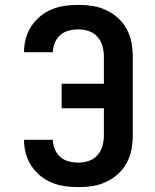

<svg xmlns="http://www.w3.org/2000/svg" viewBox="-20 -763 640 791"><path d="M303 8Q275 8 247 4Q219 0 193.5 -10.5Q168 -21 146 -39Q124 -57 109 -80Q94 -103 86.5 -130.5Q79 -158 79 -185Q79 -186 79 -186Q79 -186 79 -187H198Q198 -186 198 -186Q198 -186 198 -186Q198 -166 206 -147.5Q214 -129 229 -116Q244 -103 263.5 -98Q283 -93 303 -93Q324 -93 345.5 -100Q367 -107 381.5 -123.5Q396 -140 402 -161.5Q408 -183 408 -205V-317H234V-418H408V-530Q408 -552 402 -573.5Q396 -595 381.5 -611.5Q367 -628 345.5 -635Q324 -642 303 -642Q283 -642 263.5 -637Q244 -632 229 -619Q214 -606 206 -587.5Q198 -569 198 -549Q198 -549 198 -549Q198 -549 198 -548H79Q79 -549 79 -549Q79 -549 79 -550Q79 -577 86.5 -604.5Q94 -632 109 -655Q124 -678 146 -696Q168 -714 193.5 -724.5Q219 -735 247 -739Q275 -743 303 -743Q332 -743 361 -738.5Q390 -734 417 -721.5Q444 -709 466 -689Q488 -669 502 -643Q516 -617 521.5 -588Q527 -559 527 -530V-205Q527 -176 521.5 -147Q516 -118 502 -92Q488 -66 466 -46Q444 -26 417 -13.5Q390 -1 361 3.5Q332 8 303 8Z"/></svg>

Font: Zed Sans Extended
Style: Bold
Weight: 700
Width: 7
Designer: Belleve Invis
Foundry: Belleve Invis
Version: Version 1.0.0; ttfautohint (v1.8.4)